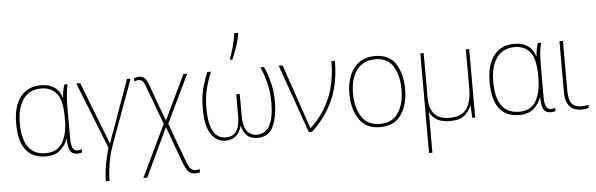

<svg xmlns="http://www.w3.org/2000/svg" viewBox="-59 -1021 4580 1475"><g transform="rotate(-5 2231.0 -283.5)"><path d="M262 10Q332 10 372.5 -26Q413 -62 430 -111H432Q432 -46 448 -18Q464 10 504 10Q526 10 540 3V-21Q525 -15 506 -15Q482 -15 470 -37Q458 -59 458 -119V-348Q458 -416 462.5 -455.5Q467 -495 475 -528H450Q443 -506 437.5 -480Q432 -454 432 -427H430Q397 -538 268 -538Q168 -538 111.5 -466.5Q55 -395 55 -262Q55 10 262 10ZM262 -15Q83 -15 83 -262Q83 -382 131.5 -447.5Q180 -513 269 -513Q347 -513 389 -459.5Q431 -406 431 -281V-258Q431 -148 391 -81.5Q351 -15 262 -15Z M961 -528H933L794 -141Q784 -115 776 -93.5Q768 -72 760 -47H758Q749 -75 740.5 -95Q732 -115 722 -142L572 -528H542L745 -15Q731 32 717 103.5Q703 175 703 240H731Q732 176 744 103.5Q756 31 783 -42Z M1026 -537Q1005 -537 987 -529V-505Q1006 -512 1022 -512Q1038 -512 1050 -501Q1062 -490 1073 -460L1184 -160L992 240H1022L1199 -134L1300 143Q1319 195 1338.5 217.5Q1358 240 1395 240Q1406 240 1414 238Q1422 236 1429 234V210Q1414 215 1398 215Q1372 215 1357 196.5Q1342 178 1322 123L1219 -158L1397 -528H1368L1203 -184L1097 -473Q1086 -504 1070 -520.5Q1054 -537 1026 -537Z M1990 -528H1962Q1991 -461 2006.5 -394Q2022 -327 2022 -251Q2022 -138 1990.5 -76.5Q1959 -15 1891 -15Q1786 -15 1786 -171V-338H1759V-171Q1759 -15 1652 -15Q1521 -15 1521 -251Q1521 -328 1536.5 -394Q1552 -460 1581 -528H1553Q1524 -462 1508.5 -397Q1493 -332 1493 -251Q1493 -119 1534.5 -54.5Q1576 10 1649 10Q1696 10 1728 -18Q1760 -46 1770 -92H1772Q1783 -46 1812 -18Q1841 10 1892 10Q1983 10 2016.5 -69.5Q2050 -149 2050 -251Q2050 -330 2034 -397Q2018 -464 1990 -528ZM1734 -606H1753Q1769 -644 1788 -698Q1807 -752 1814 -798V-807H1784Q1779 -759 1764 -705Q1749 -651 1734 -613Z M2103 -528 2289 0H2314Q2422 -100 2479 -227Q2536 -354 2536 -528H2509Q2509 -362 2455.5 -240Q2402 -118 2307 -30H2305Q2301 -40 2297.5 -49Q2294 -58 2291 -66L2133 -528Z M3055 -264Q3055 -379 3006 -458.5Q2957 -538 2845 -538Q2741 -538 2683 -464Q2625 -390 2625 -264Q2625 -146 2678.5 -68Q2732 10 2839 10Q2950 10 3002.5 -69Q3055 -148 3055 -264ZM2653 -264Q2653 -381 2703 -447Q2753 -513 2845 -513Q2943 -513 2985 -440.5Q3027 -368 3027 -264Q3027 -155 2981.5 -85Q2936 -15 2839 -15Q2745 -15 2699 -84.5Q2653 -154 2653 -264Z M3221 -71H3223Q3240 -34 3277.5 -12Q3315 10 3376 10Q3454 10 3489.5 -21Q3525 -52 3543 -94H3545L3549 0H3572V-528H3546V-227Q3546 -126 3508 -70.5Q3470 -15 3376 -15Q3221 -15 3221 -185V-528H3195V240H3221Z M3913 10Q3983 10 4023.5 -26Q4064 -62 4081 -111H4083Q4083 -46 4099 -18Q4115 10 4155 10Q4177 10 4191 3V-21Q4176 -15 4157 -15Q4133 -15 4121 -37Q4109 -59 4109 -119V-348Q4109 -416 4113.5 -455.5Q4118 -495 4126 -528H4101Q4094 -506 4088.5 -480Q4083 -454 4083 -427H4081Q4048 -538 3919 -538Q3819 -538 3762.5 -466.5Q3706 -395 3706 -262Q3706 10 3913 10ZM3913 -15Q3734 -15 3734 -262Q3734 -382 3782.5 -447.5Q3831 -513 3920 -513Q3998 -513 4040 -459.5Q4082 -406 4082 -281V-258Q4082 -148 4042 -81.5Q4002 -15 3913 -15Z M4295 -528H4268V-136Q4268 10 4391 10Q4424 10 4447 3V-22Q4421 -15 4393 -15Q4343 -15 4319 -44Q4295 -73 4295 -143Z"/></g></svg>

Font: Noto Sans Display Thin
Style: Regular
Weight: 250
Designer: Monotype Design Team
Foundry: Monotype Imaging Inc.
Version: Version 1.900